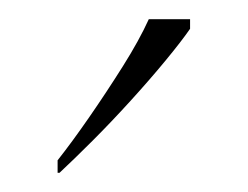

<svg xmlns="http://www.w3.org/2000/svg" viewBox="-20 -786 258 200"><path d="M40 -619Q55 -638 73 -664Q91 -690 108 -717Q125 -744 135 -766H178V-756Q169 -743 152.5 -723Q136 -703 116 -681Q96 -659 76.5 -639.5Q57 -620 42 -606H40Z"/></svg>

Font: Noto Serif Armenian Thin
Style: Regular
Weight: 250
Version: Version 2.007